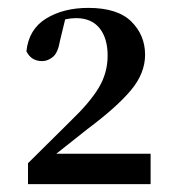

<svg xmlns="http://www.w3.org/2000/svg" viewBox="-20 -939 445 487"><path d="M51 -472V-525L159 -632Q208 -679 230.5 -716.5Q253 -754 253 -798Q253 -842 232.5 -867.5Q212 -893 173 -893Q161 -893 148.5 -890.5Q136 -888 122 -883L147 -897L132 -835Q127 -805 114 -794.5Q101 -784 87 -784Q59 -784 47 -809Q53 -865 97 -892Q141 -919 204 -919Q278 -919 313 -884.5Q348 -850 348 -800Q348 -753 312 -710Q276 -667 201 -611L95 -527L114 -562L115 -549H362V-472Z"/></svg>

Font: Noto Serif TC
Style: Bold
Weight: 700
Designer: Ryoko NISHIZUKA 西塚涼子 (kana & ideographs); Frank Grießhammer (Latin, Greek & Cyrillic); Wenlong ZHANG 张文龙 (bopomofo); San
Foundry: Adobe
Version: Version 2.002-H1;hotconv 1.1.0;makeotfexe 2.6.0